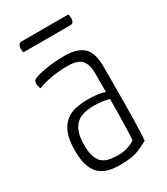

<svg xmlns="http://www.w3.org/2000/svg" viewBox="-168 -730 709 816"><g transform="rotate(-30 186.0 -322.0)"><path d="M183 10Q156 11 130.5 6.5Q105 2 84.5 -12.5Q64 -27 51.5 -56.5Q39 -86 39 -138Q39 -191 52 -223Q65 -255 87 -272Q109 -289 137 -294.5Q165 -300 194 -300Q216 -300 238.5 -297.5Q261 -295 278 -289Q278 -289 278 -306Q278 -323 278 -344.5Q278 -366 278 -380Q278 -416 267 -434.5Q256 -453 237 -459.5Q218 -466 193 -466Q143 -466 103.5 -458Q64 -450 45 -441Q42 -448 40.5 -454.5Q39 -461 39 -467Q39 -473 40.5 -478Q42 -483 46 -485Q61 -494 105 -502Q149 -510 203 -510Q262 -510 292.5 -483.5Q323 -457 323 -389V-327Q323 -270 322.5 -216Q322 -162 321 -114Q320 -66 317 -27Q302 -18 269.5 -4Q237 10 183 10ZM191 -30Q218 -30 241.5 -38.5Q265 -47 273 -55Q275 -78 276 -111.5Q277 -145 277.5 -182.5Q278 -220 278 -254Q263 -259 242.5 -261.5Q222 -264 206 -264Q183 -264 161.5 -260Q140 -256 123 -243.5Q106 -231 95.5 -206Q85 -181 85 -139Q85 -101 93.5 -79Q102 -57 117 -46.5Q132 -36 151 -33Q170 -30 191 -30ZM58 -610Q57 -616 56.5 -621Q56 -626 56 -631Q57 -642 61.5 -648Q66 -654 75 -654H304Q306 -648 306.5 -643Q307 -638 307 -633Q307 -622 302.5 -616Q298 -610 289 -610Z"/></g></svg>

Font: Yanone Kaffeesatz Light
Style: Regular
Weight: 300
Designer: Yanone (Cyrillic: Daniel Pouzeot, Huerta Tipografica, and Cyreal)
Foundry: Yanone
Version: Version 2.003